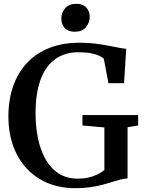

<svg xmlns="http://www.w3.org/2000/svg" viewBox="-20 -976 755 1007"><path d="M376 11Q292 11 226.5 -17.5Q161 -46 115.8 -97Q70.5 -148 47.2 -216Q24 -284 24 -362.5Q24 -455 50.2 -527.2Q76.5 -599.5 125.2 -649.8Q174 -700 242.8 -726Q311.5 -752 397 -752Q439 -752 476.2 -747.5Q513.5 -743 545.5 -737Q577.5 -731 602 -726Q626.5 -721 642 -720L630.5 -539.5H549L524.5 -667.5Q518 -674.5 501.8 -682.8Q485.5 -691 458.2 -696.5Q431 -702 392 -702Q320 -702 269.5 -665.8Q219 -629.5 192.8 -558.2Q166.5 -487 166.5 -381Q166.5 -313 179 -251.5Q191.5 -190 218 -142.2Q244.5 -94.5 286.8 -66.8Q329 -39 388 -39Q418 -39 443.5 -44.8Q469 -50.5 490 -60.8Q511 -71 527.5 -84V-307.5L412.5 -318V-372.5H704.5V-318L649 -308.5V-40Q630 -39.5 609.8 -34Q589.5 -28.5 566.2 -21Q543 -13.5 515 -6.2Q487 1 452.5 6Q418 11 376 11ZM371.5 -809.5Q337.5 -809.5 319.5 -829.2Q301.5 -849 301.5 -877.5Q301.5 -909 321.5 -932.5Q341.5 -956 379.5 -956H380.5Q415 -956 432.8 -936.2Q450.5 -916.5 450.5 -888.5Q450.5 -856.5 430.5 -833Q410.5 -809.5 372.5 -809.5Z"/></svg>

Font: Merriweather 48pt SemiBold
Style: Regular
Weight: 600
Version: Version 2.100